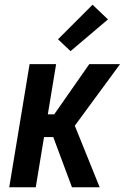

<svg xmlns="http://www.w3.org/2000/svg" viewBox="-20 -791 540 811"><path d="M19 0 105 -520H217L182 -308H209L357 -520H487L296 -260L401 0H284L205 -212H166L131 0ZM278 -575 225 -625 371 -771 436 -709Z"/></svg>

Font: Iosevka Curly
Style: Bold Italic
Weight: 700
Italic angle: -9°
Monospace: yes
Designer: Belleve Invis
Foundry: Belleve Invis
Version: Version 22.1.2; ttfautohint (v1.8.4)